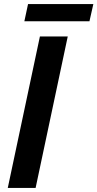

<svg xmlns="http://www.w3.org/2000/svg" viewBox="-20 -918 476 938"><path d="M99 -814 117 -898H436L417 -814ZM18 0 175 -740H311L154 0Z"/></svg>

Font: Be Vietnam Pro SemiBold
Style: Italic
Weight: 600
Italic angle: -12°
Designer: Lam Bao, Tony Le, Vietanh Nguyen
Foundry: Yellow Type Foundry
Version: Version 1.002; ttfautohint (v1.8.3)